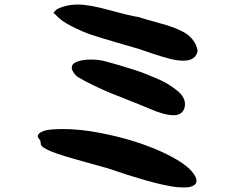

<svg xmlns="http://www.w3.org/2000/svg" viewBox="-20 -822 1040 848"><path d="M147 -220Q147 -230 160 -237.5Q173 -245 185 -247Q213 -252 258 -252Q336 -252 422 -235Q568 -207 684 -156Q805 -102 837 -52Q848 -35 848 -23Q848 -16 845 -12Q833 6 792 6Q763 6 737 1Q644 -14 458 -78Q442 -83 351 -108Q252 -135 209 -152Q160 -172 160 -186Q160 -202 153 -208Q147 -214 147 -220ZM217 -765Q217 -769 231 -781Q273 -802 324 -802Q374 -802 466.5 -776.5Q559 -751 591 -747Q611 -740 652 -729Q693 -718 720.5 -709.5Q748 -701 779 -686.5Q810 -672 828.5 -650Q847 -628 853 -599Q846 -554 790 -554Q764 -554 731.5 -562Q699 -570 651.5 -586Q604 -602 596 -605Q576 -611 500 -633Q424 -655 385 -668Q346 -681 296.5 -706Q247 -731 225 -758Q217 -763 217 -765ZM297 -523Q297 -541 321.5 -550Q346 -559 381 -559Q421 -559 449 -550Q450 -550 478.5 -542Q507 -534 521.5 -529.5Q536 -525 569.5 -514.5Q603 -504 623.5 -495.5Q644 -487 674 -474.5Q704 -462 723 -450Q742 -438 760.5 -423.5Q779 -409 788 -393.5Q797 -378 797 -362Q797 -340 784 -326.5Q771 -313 747 -313Q706 -313 635 -344Q610 -355 556.5 -376Q503 -397 471 -410Q439 -423 396 -443.5Q353 -464 320 -484Q297 -507 297 -523Z"/></svg>

Font: NaniFont Regular
Style: Regular
Weight: 400
Designer: Nanigashitei
Version: Version 1.036